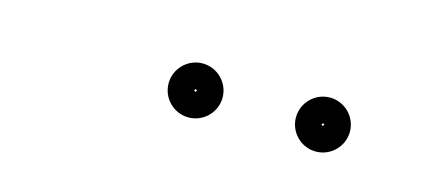

<svg xmlns="http://www.w3.org/2000/svg" viewBox="-25 -675 604 268"><g transform="rotate(15 277.0 -541.0)"><path d="M428 -541C428 -539.5 432.4 -544 431 -544C429.6 -544 434 -539.5 434 -541C434 -542.4 429.6 -538 431 -538C432.4 -538 428 -542.4 428 -541ZM392 -541C392 -519.5 409.5 -502 431 -502C452.5 -502 470 -519.5 470 -541C470 -562.4 452.5 -580 431 -580C409.5 -580 392 -562.4 392 -541ZM244 -541C244 -539.5 248.4 -544 247 -544C245.6 -544 250 -539.5 250 -541C250 -542.4 245.6 -538 247 -538C248.4 -538 244 -542.4 244 -541ZM208 -541C208 -519.5 225.5 -502 247 -502C268.5 -502 286 -519.5 286 -541C286 -562.4 268.5 -580 247 -580C225.5 -580 208 -562.4 208 -541Z"/></g></svg>

Font: FRB American Cursive Guidelines Medium
Style: Italic
Weight: 500
Italic angle: -25°
Version: Version 2.0;Modular Font Editor K font №1